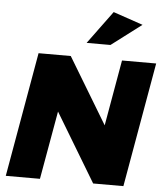

<svg xmlns="http://www.w3.org/2000/svg" viewBox="-62 -1020 920 1075"><g transform="rotate(5 397.5 -483.0)"><path d="M315 -700H134L11 0H203L271 -384L502 0H672L795 -700H603L538 -330ZM397 -781H531L700 -909L533 -966Z"/></g></svg>

Font: Geom Black
Style: Bold Italic
Weight: 900
Italic angle: -10°
Version: Version 1.102